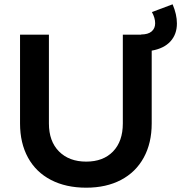

<svg xmlns="http://www.w3.org/2000/svg" viewBox="-20 -861 841 891"><path d="M801 -752Q801 -702 771 -669Q741 -636 684 -626V-288Q684 -197 647 -129.5Q610 -62 541.5 -26Q473 10 380 10Q286 10 216.5 -26Q147 -62 110 -129.5Q73 -197 73 -288V-700H207V-288Q207 -205 254 -158Q301 -111 380 -111Q459 -111 504.5 -158Q550 -205 550 -288V-700H635V-701Q667 -701 683.5 -715Q700 -729 700 -753Q700 -778 685 -805L781 -841Q801 -794 801 -752Z"/></svg>

Font: Gontserrat Medium
Style: Regular
Weight: 500
Designer: Julieta Ulanovsky
Foundry: Julieta Ulanovsky
Version: Version 6.001